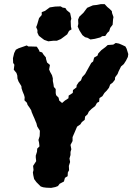

<svg xmlns="http://www.w3.org/2000/svg" viewBox="-20 -898 644 934"><path d="M205 15 190 13 178 9 165 -4 157 -12 146 -27 142 -45 140 -59 143 -71 141 -91 156 -114 154 -132V-141L160 -160L161 -175L172 -186L170 -204L167 -217L173 -236L174 -262L161 -283L157 -299L153 -308L147 -323L142 -334L134 -353L132 -361L124 -374L114 -388L111 -398L99 -410L100 -425L97 -436L90 -453L85 -468L84 -479L76 -492L70 -502L65 -516L64 -531L60 -543L47 -559L50 -583L44 -592L43 -615L49 -640L57 -656L70 -663L96 -672L110 -677L118 -672H129L159 -671L170 -654L172 -647L185 -643L192 -632L203 -619L204 -611L209 -594L223 -582L219 -560L224 -548L233 -532L237 -517V-504L240 -489L242 -475L251 -465V-445L253 -435L265 -423L268 -409L282 -397L296 -409L313 -420L314 -433L334 -446L335 -460L352 -473L353 -483L363 -498L374 -507L380 -523L394 -538L400 -549L415 -576L424 -592L433 -599L438 -618L454 -627L458 -638L473 -654L493 -669L504 -679L531 -681L543 -689L559 -686L573 -680L590 -672L596 -661L604 -635L602 -621L593 -603L582 -586L569 -575L557 -551L552 -538L540 -522L539 -510L528 -496L516 -487L510 -471L499 -457L488 -446L478 -430L464 -421L462 -403L452 -398L443 -382L425 -368L412 -355L406 -342L394 -331L392 -315L378 -304L371 -293L355 -282L343 -254L333 -231V-212L323 -193L327 -172L323 -159V-144L318 -127L321 -110L315 -91L316 -70L310 -59L309 -41L296 -33L291 -15L270 -4L262 7L249 12L229 16ZM420 -706 406 -714 394 -717 381 -727 367 -749 358 -769 361 -782 360 -803 366 -817 386 -836 398 -852 404 -860 432 -872 451 -874 471 -878H489L502 -864L513 -855L524 -844L525 -835L532 -815L530 -804L528 -778L516 -762L511 -746L502 -738L492 -723L477 -722L468 -716L441 -709ZM215 -697 195 -704 183 -713 169 -724 162 -739V-752L156 -766L161 -779L170 -810L183 -825V-839L199 -845L222 -862L248 -866L275 -867L285 -861L298 -859L305 -848L321 -835L323 -826L327 -807L324 -796L325 -769L328 -755L316 -748L307 -731L291 -719L276 -708L257 -700H241Z"/></svg>

Font: Winky Rough
Style: Bold Italic
Weight: 700
Italic angle: -8.97852°
Designer: Simon Atzbach
Foundry: typofactur
Version: Version 1.206; ttfautohint (v1.8.4.7-5d5b)